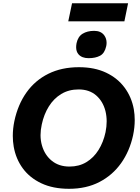

<svg xmlns="http://www.w3.org/2000/svg" viewBox="-20 -1137 854 1170"><path d="M401 13.5Q303 13.5 232 -20Q161 -53.5 118.8 -111.2Q76.5 -169 63.5 -243.5Q58 -275.5 58 -309Q58 -353 67.5 -399Q89 -500 141.5 -573.8Q194 -647.5 274.8 -687.5Q355.5 -727.5 461 -727.5Q556.5 -727.5 626.5 -694.2Q696.5 -661 739.2 -603.2Q782 -545.5 795.5 -471Q801 -439 801 -405.5Q801 -360.5 791 -312.5Q770 -216 718 -142.8Q666 -69.5 586 -28Q506 13.5 401 13.5ZM403.5 -122Q462 -122 506.5 -149Q551 -176 580.5 -223.2Q610 -270.5 623 -331Q630 -365.5 630 -397.5Q630 -430 622.5 -460.5Q607.5 -519.5 565.8 -555.8Q524 -592 459 -592Q399 -592 353.2 -564.2Q307.5 -536.5 277.5 -488.2Q247.5 -440 234.5 -378.5Q227 -344.5 227 -313.5Q227 -280 236 -249.5Q253 -191.5 296.2 -156.8Q339.5 -122 403.5 -122ZM520 -782.5Q478.5 -782.5 458 -806.5Q444 -823 444 -849Q444 -860.5 446.5 -874Q455 -914 483.5 -931.5Q512 -949 554 -949Q595 -949 615 -922Q629.5 -902 629.5 -876.5Q629.5 -867 627.5 -856.5Q618 -812.5 590 -797.5Q562 -782.5 520 -782.5ZM396 -1007 419 -1117H760.5L738 -1007Z"/></svg>

Font: Heraclito
Style: Bold Italic
Weight: 700
Italic angle: -12°
Designer: Kostas Bartsokas (font) & Cristiano Sobral (main changes)
Foundry: Kostas Bartsokas (font) & Cristiano Sobral (main changes)
Version: Version 1.00;July 8, 2020;FontCreator 13.0.0.2655 64-bit